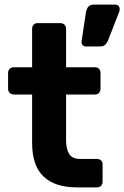

<svg xmlns="http://www.w3.org/2000/svg" viewBox="-20 -811 538 831"><path d="M351 -610Q342 -610 337 -616.5Q332 -623 333 -632L352 -758Q354 -771 361.5 -781Q369 -791 386 -791H480Q488 -791 493 -785.5Q498 -780 498 -772Q498 -765 496 -760L448 -637Q444 -627 436.5 -618.5Q429 -610 413 -610ZM313 0Q218 0 168.5 -47Q119 -94 119 -192V-402H40Q29 -402 22 -409Q15 -416 15 -427V-495Q15 -506 22 -513Q29 -520 40 -520H119V-686Q119 -697 125.5 -704Q132 -711 143 -711H241Q252 -711 259 -704Q266 -697 266 -686V-520H391Q402 -520 408.5 -513Q415 -506 415 -495V-427Q415 -416 408.5 -409Q402 -402 391 -402H266V-204Q266 -166 279.5 -144.5Q293 -123 327 -123H400Q411 -123 417.5 -116.5Q424 -110 424 -99V-25Q424 -14 417.5 -7Q411 0 400 0Z"/></svg>

Font: Fz Rubik SemBd
Style: Regular
Weight: 600
Designer: Hubert and Fischer
Foundry: Hubert and Fischer
Version: Vit hóa bi FontZin.com